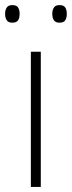

<svg xmlns="http://www.w3.org/2000/svg" viewBox="-32 -733 282 753"><path d="M128 0H89V-530H128ZM-12 -679Q-12 -694 -5.5 -703.5Q1 -713 16 -713Q33 -713 39 -703.5Q45 -694 45 -679Q45 -663 39 -653.5Q33 -644 16 -644Q1 -644 -5.5 -653.5Q-12 -663 -12 -679ZM173 -679Q173 -694 179.5 -703.5Q186 -713 201 -713Q218 -713 224 -703.5Q230 -694 230 -679Q230 -663 224 -653.5Q218 -644 201 -644Q186 -644 179.5 -653.5Q173 -663 173 -679Z"/></svg>

Font: Noto Sans Kannada ExtraLight
Style: Regular
Weight: 200
Designer: Jelle Bosma - Monotype Design Team
Foundry: Monotype Imaging Inc.
Version: Version 2.005; ttfautohint (v1.8.4.7-5d5b)